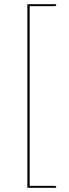

<svg xmlns="http://www.w3.org/2000/svg" viewBox="-20 -771 329 912"><path d="M110 121V-751H247V-748Q247 -742 240 -742H121V112H240Q247 112 247 118V121Z"/></svg>

Font: Lato Hairline
Style: Regular
Weight: 100
Designer: Lukasz Dziedzic
Foundry: tyPoland Lukasz Dziedzic
Version: Version 2.007; 2014-02-27